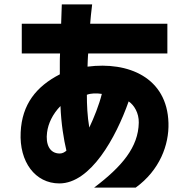

<svg xmlns="http://www.w3.org/2000/svg" viewBox="-20 -761 864 873"><path d="M408 92H597C706 13 749 -102 746 -202C740 -409 563 -482 378 -458L379 -487C379 -500 381 -515 381 -518H741V-653H390C392 -679 394 -700 399 -741H261C259 -693 259 -681 258 -653H79V-518H253C252 -502 252 -486 252 -470V-423C145 -368 80 -287 74 -160C67 -25 140 73 250 73C392 73 507 -135 565 -300C590 -283 612 -247 611 -203C609 -92 535 -4 408 92ZM194 -159C199 -199 219 -242 255 -279C258 -199 270 -126 282 -76C275 -70 265 -63 252 -63C204 -63 187 -107 194 -159ZM375 -330C392 -337 419 -338 443 -334C431 -285 407 -225 386 -181C377 -233 375 -286 375 -330Z"/></svg>

Font: コーポレート・ロゴ ver3 Bold
Style: Regular
Weight: 700
Designer: [KANA_main] LOGOTYPE.JP [Source Han Sans] Ryoko NISHIZUKA 西塚涼子 (kana, bopomofo & ideographs); Paul D. Hunt (Latin, Greek
Version: Version 12.001;FEAKit 1.0